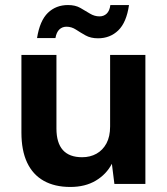

<svg xmlns="http://www.w3.org/2000/svg" viewBox="-20 -730 664 762"><path d="M259 12Q197 12 153.5 -12.5Q110 -37 87.5 -85Q65 -133 65 -204V-512H204V-220Q204 -163 229.5 -134.5Q255 -106 306 -106Q338 -106 363 -120Q388 -134 402.5 -161Q417 -188 417 -228V-512H557V0H434L424 -80Q402 -38 360 -13Q318 12 259 12ZM369 -578Q340 -578 319.5 -589.5Q299 -601 281.5 -612.5Q264 -624 244 -624Q227 -624 215.5 -613Q204 -602 200 -579H127Q138 -648 170 -679Q202 -710 250 -710Q279 -710 299 -698.5Q319 -687 337 -676Q355 -665 375 -665Q392 -665 403.5 -676Q415 -687 418 -710H492Q482 -641 449.5 -609.5Q417 -578 369 -578Z"/></svg>

Font: DM Sans 12pt ExtraBold
Style: Regular
Weight: 800
Version: Version 4.004;gftools[0.9.30]